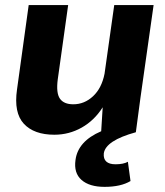

<svg xmlns="http://www.w3.org/2000/svg" viewBox="-20 -520 650 755"><path d="M207 -207Q200.2 -153.8 215.8 -131.8Q231.4 -109.9 268.1 -109.9Q312 -109.9 345.9 -141.6Q379.9 -173.3 391.1 -230L429.2 -500H584L532.2 -134.8L514.2 0Q395.5 32.7 388.2 83Q386.2 104.5 397.9 115.2Q409.7 126 434.1 126Q465.3 126 482.9 116.2L493.2 191.9Q455.1 214.8 391.1 214.8Q331.5 214.8 300.5 187.5Q269.5 160.2 276.9 108.9Q286.6 35.2 377.9 -3.9L383.8 -98.1Q351.1 -46.4 301.3 -18.3Q251.5 9.8 193.8 9.8Q113.8 9.8 73.7 -33.4Q33.7 -76.7 46.9 -168L92.8 -500H248Z"/></svg>

Font: Human Sans Bold
Style: Italic
Weight: 700
Italic angle: -8°
Designer: Tim Radville
Foundry: Continuum
Version: Version 1.000;FEAKit 1.0